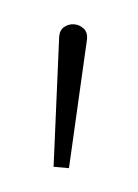

<svg xmlns="http://www.w3.org/2000/svg" viewBox="-28 -763 143 199"><g transform="rotate(5 43.5 -663.5)"><path d="M28 -724 34 -589H50L57 -724Q57 -731 52.5 -734.5Q48 -738 42.5 -738Q37 -738 32.5 -734.5Q28 -731 28 -724Z"/></g></svg>

Font: Advent Pro Thin
Style: Regular
Weight: 250
Version: Version 3.000